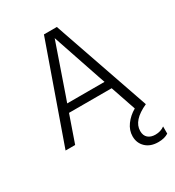

<svg xmlns="http://www.w3.org/2000/svg" viewBox="-212 -800 1062 1162"><g transform="rotate(-30 318.5 -218.5)"><path d="M204 -284 189 -242H450L435 -285L321 -622Q308 -582 204 -284ZM622 219Q594 237 551 237Q496 237 464 206.5Q432 176 432 129Q432 87 459 50Q486 13 528 -11L468 -187H170L105 0H38L276 -674H366L599 0Q488 50 488 124Q488 156 507 172.5Q526 189 558 189Q595 189 622 169Z"/></g></svg>

Font: Hind Madurai Light
Style: Regular
Weight: 300
Designer: Jyotish Sonowal
Foundry: Indian Type Foundry
Version: Version 1.001;PS 1.0;hotconv 1.0.86;makeotf.lib2.5.63406; tt